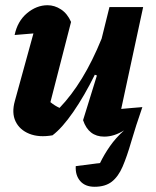

<svg xmlns="http://www.w3.org/2000/svg" viewBox="-20 -516 598 735"><path d="M252 -432 173 -125Q190 -111 208 -103Q254 -151 294 -216.5Q334 -282 369 -368L399 -489H528L444 -99Q463 -101 483 -102.5Q503 -104 525 -106Q499 -31 482.5 26Q466 83 449.5 121.5Q433 160 408 179.5Q383 199 342 199Q306 199 287 177Q268 155 270 120L363 108Q379 75 401 43.5Q423 12 455 -17Q417 7 379 7Q319 7 298 -56L351 -227L343 -230Q303 -149 260.5 -87.5Q218 -26 181 2Q129 11 92 -4Q55 -19 39.5 -51.5Q24 -84 37 -130L108 -388Q72 -385 36 -382Q47 -435 83.5 -465.5Q120 -496 162 -496Q189 -496 213.5 -480Q238 -464 252 -432Z"/></svg>

Font: Piazzolla
Style: Bold Italic
Weight: 700
Italic angle: -11.3°
Designer: Juan Pablo del Peral
Foundry: Huerta Tipografica
Version: Version 1.330